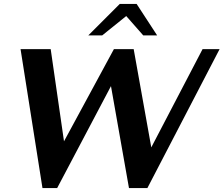

<svg xmlns="http://www.w3.org/2000/svg" viewBox="-20 -951 1142 981"><path d="M85 -700H239L307 -229L562 -700H663L753 -198L1015 -700H1102L733 10H639L547 -511L272 10H197ZM592 -931H678L783 -770H712L625 -869L502 -770H431Z"/></svg>

Font: Fahkwang SemiBold
Style: Italic
Weight: 600
Italic angle: -10°
Version: Version 1.000; ttfautohint (v1.6)